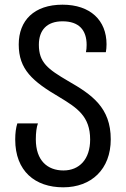

<svg xmlns="http://www.w3.org/2000/svg" viewBox="-20 -790 538 820"><path d="M250 10C370 10 453 -67 453 -195C453 -331 372 -386 271 -444C184 -495 146 -523 146 -599C146 -662 181 -699 247 -699C317 -699 350 -662 350 -598C350 -586 349 -576 347 -567H432C434 -577 435 -589 435 -601C435 -703 366 -770 247 -770C126 -770 60 -703 60 -600C60 -494 118 -443 234 -375C310 -329 365 -293 365 -194C365 -110 319 -62 251 -62C183 -62 133 -104 133 -195C133 -223 136 -247 142 -263H54C48 -244 45 -222 45 -194C45 -59 130 10 250 10Z"/></svg>

Font: Noto Sans Georgian SemiCondensed
Style: Regular
Weight: 400
Width: 4
Designer: Monotype Design Team, Akaki Razmadze
Foundry: Google LLC
Version: Version 2.005